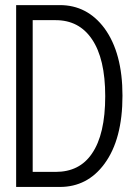

<svg xmlns="http://www.w3.org/2000/svg" viewBox="-20 -739 540 760"><path d="M202.1 -718.8H43.9V1H216.8Q326.2 1 393.6 -90.8Q464.8 -187.5 464.8 -360.4Q464.8 -529.3 393.6 -627Q325.2 -718.8 216.8 -718.8ZM109.4 -58.6V-659.2H200.2Q293 -659.2 343.8 -584Q396.5 -506.8 396.5 -358.4Q396.5 -207 343.8 -130.9Q294.9 -58.6 200.2 -58.6Z"/></svg>

Font: DotumChe
Style: Regular
Weight: 400
Monospace: yes
Version: Version 2.21